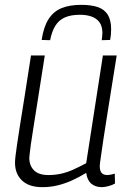

<svg xmlns="http://www.w3.org/2000/svg" viewBox="-20 -763 537 793"><path d="M155 10Q100 10 71 -17.5Q42 -45 42 -91Q42 -101 44 -118.5Q46 -136 50.5 -166.5Q55 -197 62.5 -245Q70 -293 81.5 -364Q93 -435 108 -534H165Q148 -425 136.5 -352.5Q125 -280 118 -235.5Q111 -191 107.5 -167Q104 -143 103 -131Q102 -119 101 -111Q101 -79 120.5 -59.5Q140 -40 180 -40Q207 -40 232 -45.5Q257 -51 282.5 -62.5Q308 -74 336 -89L405 -534H462Q442 -407 428.5 -324.5Q415 -242 408 -193.5Q401 -145 397.5 -121.5Q394 -98 393 -89.5Q392 -81 392 -78Q392 -58 399.5 -49Q407 -40 424 -40Q428 -40 436.5 -41.5Q445 -43 454 -46L455 -5Q443 2 427 6Q411 10 401 10Q374 10 357 -4.5Q340 -19 336 -49Q305 -30 275.5 -17Q246 -4 216.5 3Q187 10 155 10ZM316 -743Q357 -743 384.5 -733.5Q412 -724 425.5 -701.5Q439 -679 439 -642Q439 -631 438 -619.5Q437 -608 435 -598L400 -597Q401 -605 402 -612.5Q403 -620 403 -629Q402 -656 390.5 -671.5Q379 -687 358.5 -694.5Q338 -702 310 -702Q273 -702 248 -691Q223 -680 208.5 -656.5Q194 -633 187 -597L152 -598Q160 -652 180.5 -684Q201 -716 234.5 -729.5Q268 -743 316 -743Z"/></svg>

Font: Georama ExtraCondensed Thin Light
Style: Italic
Weight: 300
Italic angle: -9°
Version: Version 1.001